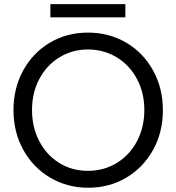

<svg xmlns="http://www.w3.org/2000/svg" viewBox="-20 -882 836 910"><path d="M43.9 -360.4Q43.9 -463.9 89.8 -547.9Q135.7 -631.8 216.3 -679.7Q296.9 -727.5 396.5 -727.5Q497.1 -727.5 578.4 -679.7Q659.7 -631.8 705.8 -547.6Q752 -463.4 752 -359.4Q752 -255.4 705.6 -171.6Q659.2 -87.9 578.4 -40Q497.6 7.8 398.4 7.8Q298.8 7.8 217.8 -40Q136.7 -87.9 90.3 -171.9Q43.9 -255.9 43.9 -360.4ZM664.1 -360.4Q664.1 -442.9 628.9 -508.3Q593.8 -573.7 532.7 -610.6Q471.7 -647.5 396.5 -647.5Q322.8 -647.5 262.2 -610.6Q201.7 -573.7 166.7 -508.3Q131.8 -442.9 131.8 -360.4Q131.8 -278.3 166.3 -212.6Q200.7 -147 261 -109.6Q321.3 -72.3 396.5 -72.3Q472.7 -72.3 533.9 -109.9Q595.2 -147.5 629.6 -213.4Q664.1 -279.3 664.1 -360.4ZM218.8 -862.3H574.2V-799.8H218.8Z"/></svg>

Font: Reddit Sans Chocolate
Style: Regular
Weight: 400
Designer: Stephen Hutchings
Foundry: Reddit
Version: Version 1.013